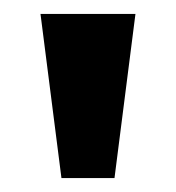

<svg xmlns="http://www.w3.org/2000/svg" viewBox="-20 -735 252 275"><path d="M38 -715H174L144 -480H68Z"/></svg>

Font: Volkhov
Style: Bold
Weight: 700
Designer: Cyreal (www.cyreal.org)
Foundry: Cyreal (www.cyreal.org)
Version: Version 1.010